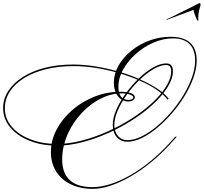

<svg xmlns="http://www.w3.org/2000/svg" viewBox="-182 -1036 1301 1226"><path d="M410 159Q463 159 525 139Q587 119 652 81.5Q717 44 780 -7.5Q843 -59 900 -122L937 -163H947L908 -120Q850 -55 785 -2Q720 51 654 89.5Q588 128 525.5 149Q463 170 410 170Q330 170 269.5 140.5Q209 111 176 58Q143 5 143 -66Q143 -140 179.5 -209Q216 -278 278.5 -332.5Q341 -387 420.5 -418.5Q500 -450 585 -450Q630 -450 654.5 -441Q679 -432 679 -415Q679 -404 667 -396Q655 -388 638 -388Q597 -388 571 -421.5Q545 -455 545 -508Q545 -565 575 -617.5Q605 -670 656 -711.5Q707 -753 772 -777Q837 -801 907 -801Q1074 -801 1074 -649Q1074 -599 1053.5 -541Q1033 -483 998 -425Q963 -367 917.5 -314.5Q872 -262 822.5 -220.5Q773 -179 724 -155Q675 -131 632 -131Q589 -131 563.5 -160.5Q538 -190 538 -240Q538 -284 561 -336Q584 -388 621.5 -440Q659 -492 704.5 -535.5Q750 -579 795.5 -605Q841 -631 879 -631Q922 -631 922 -582Q922 -534 888.5 -480Q855 -426 797.5 -372.5Q740 -319 665.5 -271Q591 -223 508 -186Q425 -149 341.5 -127.5Q258 -106 183 -106Q84 -106 6 -137.5Q-72 -169 -117 -223Q-162 -277 -162 -346Q-162 -406 -128.5 -456.5Q-95 -507 -35 -545Q25 -583 106.5 -603.5Q188 -624 285 -624Q353 -624 427 -612Q501 -600 573 -579.5Q645 -559 708 -531Q771 -503 820 -471.5Q869 -440 895 -406L888 -400Q863 -433 816 -464.5Q769 -496 706.5 -523Q644 -550 573 -570.5Q502 -591 428.5 -602.5Q355 -614 286 -614Q191 -614 111 -594Q31 -574 -27.5 -538Q-86 -502 -118.5 -452.5Q-151 -403 -151 -344Q-151 -279 -107.5 -227.5Q-64 -176 12 -146.5Q88 -117 183 -117Q257 -117 339 -138Q421 -159 503 -195.5Q585 -232 658 -278.5Q731 -325 788 -377.5Q845 -430 878 -482.5Q911 -535 911 -582Q911 -621 879 -621Q843 -621 798.5 -595Q754 -569 710 -527Q666 -485 629.5 -434Q593 -383 570.5 -332Q548 -281 548 -239Q548 -195 571 -168Q594 -141 631 -141Q673 -141 721.5 -164.5Q770 -188 818.5 -228.5Q867 -269 911 -320.5Q955 -372 989.5 -429Q1024 -486 1044 -542.5Q1064 -599 1064 -649Q1064 -719 1028 -755Q992 -791 922 -791Q860 -791 798 -764Q736 -737 685.5 -692Q635 -647 604.5 -592.5Q574 -538 574 -483Q574 -398 639 -398Q651 -398 660 -402.5Q669 -407 669 -414Q669 -425 647.5 -432.5Q626 -440 595 -440Q538 -440 483 -416.5Q428 -393 379.5 -352Q331 -311 294 -257.5Q257 -204 236 -143Q215 -82 215 -19Q215 159 410 159ZM882 -909 881 -913Q896 -918 926.5 -933.5Q957 -949 991.5 -966Q1026 -983 1053.5 -997Q1081 -1011 1090 -1016Q1099 -1016 1099 -1005Q1094 -990 1089 -967.5Q1084 -945 1084 -924Q1084 -920 1084 -916Q1084 -912 1085 -907Q1085 -905 1081 -905Q1079 -905 1076 -908Q1069 -924 1063 -939.5Q1057 -955 1053 -973Z"/></svg>

Font: Ballet 24pt
Style: Regular
Weight: 400
Designer: Maximiliano R. Sproviero
Foundry: Omnibus-Type
Version: Version 1.100